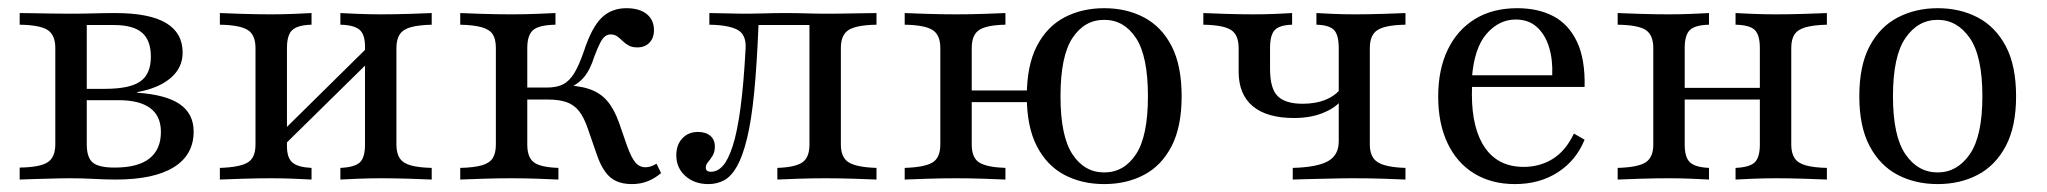

<svg xmlns="http://www.w3.org/2000/svg" viewBox="-20 -447 5096 478"><path d="M29 0V-29.8Q79.8 -30.6 98.8 -43.1Q117.7 -55.6 117.7 -87.9V-327.4Q117.7 -359.7 98.8 -372.2Q79.8 -384.7 29 -385.5V-414.5Q41.1 -414.5 62.1 -414.1Q83.1 -413.7 107.3 -413.3Q131.5 -412.9 154 -412.9Q184.7 -412.9 213.3 -413.7Q241.9 -414.5 266.9 -414.5Q351.6 -414.5 393.1 -389.9Q434.7 -365.3 434.7 -316.1Q434.7 -278.2 404.8 -252.8Q375 -227.4 321.8 -217.7V-216.1Q393.5 -211.3 427.8 -187.5Q462.1 -163.7 462.1 -119.4Q462.1 -61.3 412.5 -30.6Q362.9 0 268.5 0Q242.7 0 214.1 -1.6Q185.5 -3.2 154 -3.2Q132.3 -3.2 108.1 -2.4Q83.9 -1.6 62.9 -1.2Q41.9 -0.8 29 0ZM265.3 -29.8Q323.4 -29.8 352 -52.4Q380.6 -75 380.6 -118.5Q380.6 -158.1 354 -177.8Q327.4 -197.6 275 -197.6H171V-225.8H240.3Q303.2 -225.8 329.4 -244.4Q355.6 -262.9 355.6 -305.6Q355.6 -346.8 333.5 -365.7Q311.3 -384.7 263.7 -384.7H190.3L196 -389.5V-87.9Q196 -54.8 210.9 -42.3Q225.8 -29.8 265.3 -29.8Z M827.4 0V-29Q862.1 -30.6 875.4 -42.3Q888.7 -54 888.7 -87.1V-331.5Q888.7 -361.3 875 -373Q861.3 -384.7 827.4 -385.5V-414.5Q841.9 -413.7 870.6 -412.5Q899.2 -411.3 929 -411.3Q963.7 -411.3 1000.4 -412.5Q1037.1 -413.7 1054.8 -414.5V-385.5Q1022.6 -384.7 1003.2 -379.4Q983.9 -374.2 975.4 -361.7Q966.9 -349.2 966.9 -327.4V-87.1Q966.9 -65.3 975.4 -52.8Q983.9 -40.3 1003.2 -35.1Q1022.6 -29.8 1054.8 -29V0Q1037.1 -0.8 1000.4 -2Q963.7 -3.2 929 -3.2Q899.2 -3.2 870.6 -2Q841.9 -0.8 827.4 0ZM527.4 0V-29Q576.6 -30.6 596.4 -42.3Q616.1 -54 616.1 -87.1V-327.4Q616.1 -360.5 596.4 -372.6Q576.6 -384.7 527.4 -385.5V-414.5Q546 -413.7 583.1 -412.5Q620.2 -411.3 654.8 -411.3Q684.7 -411.3 712.9 -412.5Q741.1 -413.7 755.6 -414.5V-385.5Q721.8 -384.7 708.1 -372.6Q694.4 -360.5 694.4 -327.4V-83.1Q694.4 -54 708.1 -42.3Q721.8 -30.6 755.6 -29V0Q741.1 -0.8 712.9 -2Q684.7 -3.2 654.8 -3.2Q620.2 -3.2 583.1 -2Q546 -0.8 527.4 0ZM680.6 -79 664.5 -101.6 901.6 -335.5 918.5 -312.9Z M1553.2 11.3Q1530.6 11.3 1514.5 4Q1498.4 -3.2 1486.7 -19.4Q1475 -35.5 1466.1 -61.3L1443.5 -126.6Q1433.9 -154.8 1421.4 -170.6Q1408.9 -186.3 1390.3 -192.7Q1371.8 -199.2 1343.5 -199.2H1283.1V-229H1341.1Q1366.1 -229 1381.9 -237.1Q1397.6 -245.2 1409.7 -264.9Q1421.8 -284.7 1433.9 -320.2Q1453.2 -379 1477.8 -402.8Q1502.4 -426.6 1539.5 -426.6Q1571.8 -426.6 1589.9 -412.1Q1608.1 -397.6 1608.1 -371.8Q1608.1 -352.4 1596.8 -340.7Q1585.5 -329 1566.9 -329Q1553.2 -329 1544.8 -333.9Q1536.3 -338.7 1529.8 -345.2Q1523.4 -351.6 1516.5 -356.5Q1509.7 -361.3 1500 -361.3Q1492.7 -361.3 1486.3 -356.5Q1479.8 -351.6 1473.8 -339.5Q1467.7 -327.4 1459.7 -306.5Q1449.2 -272.6 1433.1 -254Q1416.9 -235.5 1391.9 -225.8L1377.4 -234.7Q1419.4 -234.7 1446.8 -225.4Q1474.2 -216.1 1491.5 -196Q1508.9 -175.8 1521 -141.9L1541.1 -83.9Q1551.6 -54.8 1561.7 -42.7Q1571.8 -30.6 1587.1 -30.6Q1600 -30.6 1614.5 -39.5L1625.8 -16.1Q1609.7 -2.4 1591.9 4.4Q1574.2 11.3 1553.2 11.3ZM1125.8 0V-29Q1160.5 -29.8 1179.8 -35.5Q1199.2 -41.1 1206.9 -53.6Q1214.5 -66.1 1214.5 -87.1V-327.4Q1214.5 -349.2 1206.9 -361.3Q1199.2 -373.4 1179.8 -379Q1160.5 -384.7 1125.8 -385.5V-414.5Q1144.4 -413.7 1180.6 -412.5Q1216.9 -411.3 1252.4 -411.3Q1285.5 -411.3 1316.1 -412.5Q1346.8 -413.7 1362.9 -414.5V-385.5Q1321.8 -384.7 1307.3 -372.2Q1292.7 -359.7 1292.7 -327.4V-87.1Q1292.7 -55.6 1308.9 -43.1Q1325 -30.6 1370.2 -29V0Q1353.2 -0.8 1319.8 -2Q1286.3 -3.2 1252.4 -3.2Q1217.7 -3.2 1181.9 -2Q1146 -0.8 1125.8 0Z M1743.5 11.3Q1708.9 11.3 1686.3 -8.9Q1663.7 -29 1663.7 -60.5Q1663.7 -86.3 1678.6 -102.4Q1693.5 -118.5 1717.7 -118.5Q1737.1 -118.5 1748.4 -108.9Q1759.7 -99.2 1759.7 -82.3Q1759.7 -68.5 1754 -59.3Q1748.4 -50 1742.7 -43.5Q1737.1 -37.1 1737.1 -29.8Q1737.1 -19.4 1750 -19.4Q1766.1 -19.4 1779.4 -33.9Q1792.7 -48.4 1804 -83.1Q1815.3 -117.7 1823.4 -177.4Q1831.5 -237.1 1836.3 -327.4Q1837.9 -361.3 1815.7 -373Q1793.5 -384.7 1746 -385.5V-414.5Q1762.1 -414.5 1788.7 -413.7Q1815.3 -412.9 1841.9 -412.9Q1860.5 -412.9 1883.5 -413.7Q1906.5 -414.5 1934.7 -414.5Q1964.5 -414.5 1988.3 -413.7Q2012.1 -412.9 2036.3 -412.9Q2071.8 -412.9 2107.7 -413.7Q2143.5 -414.5 2162.1 -414.5V-385.5Q2112.9 -384.7 2093.1 -372.6Q2073.4 -360.5 2073.4 -327.4V-87.1Q2073.4 -54.8 2093.1 -42.7Q2112.9 -30.6 2162.1 -29V0Q2143.5 -0.8 2106.9 -2Q2070.2 -3.2 2034.7 -3.2Q2000.8 -3.2 1966.5 -2Q1932.3 -0.8 1915.3 0V-29Q1959.7 -30.6 1977.4 -42.7Q1995.2 -54.8 1995.2 -87.1V-387.9L1998.4 -384.7H1862.9L1868.5 -387.9Q1864.5 -287.9 1857.7 -217.7Q1850.8 -147.6 1839.9 -102.8Q1829 -58.1 1814.9 -33.1Q1800.8 -8.1 1783.1 1.6Q1765.3 11.3 1743.5 11.3Z M2729 11.3Q2673.4 11.3 2629.8 -11.7Q2586.3 -34.7 2561.3 -83.1Q2536.3 -131.5 2536.3 -207.3Q2536.3 -283.9 2561.3 -332.3Q2586.3 -380.6 2629.8 -403.6Q2673.4 -426.6 2729 -426.6Q2784.7 -426.6 2828.2 -403.6Q2871.8 -380.6 2896.8 -332.3Q2921.8 -283.9 2921.8 -207.3Q2921.8 -131.5 2896.8 -83.1Q2871.8 -34.7 2828.2 -11.7Q2784.7 11.3 2729 11.3ZM2232.3 0V-29Q2281.5 -30.6 2301.2 -42.3Q2321 -54 2321 -87.1V-327.4Q2321 -360.5 2301.2 -372.6Q2281.5 -384.7 2232.3 -385.5V-414.5Q2250.8 -413.7 2287.9 -412.5Q2325 -411.3 2360.5 -411.3Q2394.4 -411.3 2430.2 -412.5Q2466.1 -413.7 2483.1 -414.5V-385.5Q2437.1 -384.7 2418.1 -372.6Q2399.2 -360.5 2399.2 -327.4V-87.1Q2399.2 -54 2418.1 -42.3Q2437.1 -30.6 2483.1 -29V0Q2466.1 -0.8 2430.2 -2Q2394.4 -3.2 2360.5 -3.2Q2325 -3.2 2287.9 -2Q2250.8 -0.8 2232.3 0ZM2363.7 -192.7V-221.8H2575.8V-192.7ZM2729 -17.7Q2778.2 -17.7 2808.1 -62.9Q2837.9 -108.1 2837.9 -207.3Q2837.9 -307.3 2808.1 -352.4Q2778.2 -397.6 2729 -397.6Q2679.8 -397.6 2650 -352.4Q2620.2 -307.3 2620.2 -207.3Q2620.2 -108.1 2650 -62.9Q2679.8 -17.7 2729 -17.7Z M3198.4 0V-29Q3258.9 -30.6 3285.9 -45.6Q3312.9 -60.5 3312.9 -95.2V-327.4Q3312.9 -360.5 3300.8 -372.6Q3288.7 -384.7 3257.3 -385.5V-414.5Q3271 -413.7 3297.6 -412.5Q3324.2 -411.3 3353.2 -411.3Q3387.9 -411.3 3424.6 -412.5Q3461.3 -413.7 3479 -414.5V-385.5Q3429.8 -384.7 3410.1 -372.6Q3390.3 -360.5 3390.3 -327.4V-87.1Q3390.3 -55.6 3410.1 -43.1Q3429.8 -30.6 3479 -29V0Q3461.3 -0.8 3426.6 -2Q3391.9 -3.2 3349.2 -3.2Q3321.8 -3.2 3292.7 -2.4Q3263.7 -1.6 3239.1 -1.2Q3214.5 -0.8 3198.4 0ZM3201.6 -153.2Q3133.9 -153.2 3098.8 -182.7Q3063.7 -212.1 3063.7 -268.5V-327.4Q3063.7 -360.5 3044.4 -372.6Q3025 -384.7 2975.8 -385.5V-414.5Q2993.5 -413.7 3030.6 -412.5Q3067.7 -411.3 3101.6 -411.3Q3130.6 -411.3 3157.3 -412.5Q3183.9 -413.7 3196.8 -414.5V-385.5Q3166.1 -384.7 3154 -372.6Q3141.9 -360.5 3141.9 -327.4V-275.8Q3141.9 -225.8 3161.3 -207.3Q3180.6 -188.7 3222.6 -188.7Q3254.8 -188.7 3278.6 -198Q3302.4 -207.3 3316.9 -225V-194.4Q3301.6 -176.6 3271.4 -164.9Q3241.1 -153.2 3201.6 -153.2Z M3751.6 11.3Q3693.5 11.3 3650.4 -14.9Q3607.3 -41.1 3583.9 -90.3Q3560.5 -139.5 3560.5 -206.5Q3560.5 -274.2 3584.3 -323.4Q3608.1 -372.6 3652 -399.6Q3696 -426.6 3757.3 -426.6Q3809.7 -426.6 3847.6 -406.5Q3885.5 -386.3 3906 -343.1Q3926.6 -300 3925 -230.6H3612.1L3611.3 -259.7H3844.4Q3846 -299.2 3836.3 -330.2Q3826.6 -361.3 3806 -379.8Q3785.5 -398.4 3753.2 -398.4Q3712.1 -398.4 3681 -362.9Q3650 -327.4 3644.4 -252.4L3646 -250.8Q3645.2 -241.9 3644.8 -232.3Q3644.4 -222.6 3644.4 -212.1Q3644.4 -125.8 3677.4 -78.6Q3710.5 -31.5 3773.4 -31.5Q3813.7 -31.5 3846 -51.6Q3878.2 -71.8 3898.4 -114.5L3925 -99.2Q3904 -47.6 3858.5 -18.1Q3812.9 11.3 3751.6 11.3Z M4300.8 0V-29Q4336.3 -30.6 4348.8 -43.1Q4361.3 -55.6 4361.3 -87.1V-327.4Q4361.3 -359.7 4348.8 -372.2Q4336.3 -384.7 4300.8 -385.5V-414.5Q4315.3 -413.7 4343.5 -412.5Q4371.8 -411.3 4401.6 -411.3Q4436.3 -411.3 4473 -412.5Q4509.7 -413.7 4528.2 -414.5V-385.5Q4494.4 -384.7 4475 -379Q4455.6 -373.4 4447.6 -361.3Q4439.5 -349.2 4439.5 -327.4V-87.1Q4439.5 -66.1 4447.6 -53.6Q4455.6 -41.1 4475 -35.5Q4494.4 -29.8 4528.2 -29V0Q4509.7 -0.8 4473 -2Q4436.3 -3.2 4401.6 -3.2Q4371.8 -3.2 4343.5 -2Q4315.3 -0.8 4300.8 0ZM4007.3 0V-29Q4058.9 -30.6 4077.4 -43.1Q4096 -55.6 4096 -87.1V-327.4Q4096 -359.7 4077.4 -372.2Q4058.9 -384.7 4007.3 -385.5V-414.5Q4025.8 -413.7 4062.9 -412.5Q4100 -411.3 4134.7 -411.3Q4163.7 -411.3 4192.3 -412.5Q4221 -413.7 4234.7 -414.5V-385.5Q4200 -384.7 4187.1 -372.2Q4174.2 -359.7 4174.2 -327.4V-87.1Q4174.2 -55.6 4187.1 -43.1Q4200 -30.6 4234.7 -29V0Q4221 -0.8 4192.3 -2Q4163.7 -3.2 4134.7 -3.2Q4100 -3.2 4062.9 -2Q4025.8 -0.8 4007.3 0ZM4145.2 -199.2V-228.2H4390.3V-199.2Z M4804 11.3Q4748.4 11.3 4704.4 -11.7Q4660.5 -34.7 4634.7 -83.1Q4608.9 -131.5 4608.9 -207.3Q4608.9 -283.9 4634.7 -332.3Q4660.5 -380.6 4704.8 -403.6Q4749.2 -426.6 4804 -426.6Q4859.7 -426.6 4903.6 -403.6Q4947.6 -380.6 4973.4 -332.3Q4999.2 -283.9 4999.2 -207.3Q4999.2 -131.5 4973.4 -83.1Q4947.6 -34.7 4903.6 -11.7Q4859.7 11.3 4804 11.3ZM4804 -17.7Q4852.4 -17.7 4883.9 -62.9Q4915.3 -108.1 4915.3 -207.3Q4915.3 -307.3 4883.9 -352.4Q4852.4 -397.6 4804 -397.6Q4754.8 -397.6 4723.8 -352.4Q4692.7 -307.3 4692.7 -207.3Q4692.7 -108.1 4723.8 -62.9Q4754.8 -17.7 4804 -17.7Z"/></svg>

Font: Playfair
Style: Regular
Weight: 400
Designer: Claus Eggers Sørensen
Foundry: Claus Eggers Sørensen
Version: Version 2.001;gftools[0.9.30]